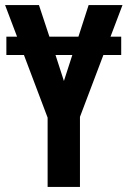

<svg xmlns="http://www.w3.org/2000/svg" viewBox="-20 -734 501 754"><path d="M231 -416 198 -518H264ZM294 -275 386 -518H456V-590H414L461 -714H328L288 -590H174L133 -714H0L47 -590H5V-518H74L167 -272V0H294Z"/></svg>

Font: Noto Sans UI Condensed
Style: Bold
Weight: 700
Width: 3
Designer: Monotype Design Team
Foundry: Monotype Imaging Inc.
Version: 1.001